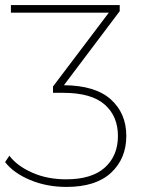

<svg xmlns="http://www.w3.org/2000/svg" viewBox="-45 -539 559 757"><path d="M217 198Q139 198 73.5 170.5Q8 143 -25 100L-8 75Q22 115 81.5 141.5Q141 168 216 168Q317 168 368.5 121.5Q420 75 420 -3Q420 -81 367.5 -127Q315 -173 204 -173H164V-198L384 -489H-2V-519H427V-495L207 -203Q331 -202 392 -147Q453 -92 453 -3Q453 86 393 142Q333 198 217 198Z"/></svg>

Font: Montserrat ExtraLight
Style: Regular
Weight: 200
Designer: Julieta Ulanovsky
Foundry: Julieta Ulanovsky
Version: Version 9.000; ttfautohint (v1.8.4.7-5d5b)